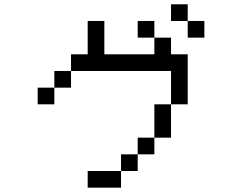

<svg xmlns="http://www.w3.org/2000/svg" viewBox="-20 -866 1040 886"><path d="M384.6 -769.2H461.5V-615.4H846.2V-384.6H769.2V-230.8H692.3V-153.8H615.4V-76.9H538.5V0H384.6V-76.9H538.5V-153.8H615.4V-230.8H692.3V-384.6H769.2V-538.5H307.7V-461.5H230.8V-384.6H153.8V-461.5H230.8V-538.5H307.7V-615.4H384.6ZM846.2 -769.2H923.1V-692.3H846.2ZM769.2 -846.2H846.2V-769.2H769.2ZM692.3 -692.3H769.2V-615.4H692.3ZM615.4 -769.2H692.3V-692.3H615.4Z"/></svg>

Font: Mintsoda - Lime Green 13x16
Style: Regular
Weight: 400
Designer: Mintsoda-15
Version: Version 1.0